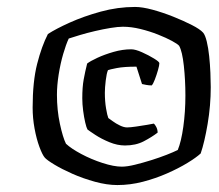

<svg xmlns="http://www.w3.org/2000/svg" viewBox="-20 -752 630 553"><path d="M318 -219Q288 -219 253.5 -228.5Q219 -238 188.5 -251.5Q158 -265 136.5 -278Q115 -291 109 -298Q102 -306 93.5 -329Q85 -352 79.5 -382Q74 -412 74 -442Q74 -517 87 -568Q100 -619 118 -654Q141 -669 181 -687Q221 -705 270 -718.5Q319 -732 369 -732Q390 -732 419.5 -724Q449 -716 479 -704Q509 -692 532.5 -680Q556 -668 565 -658Q571 -651 575.5 -632.5Q580 -614 582.5 -590Q585 -566 586 -542Q587 -518 587 -501Q587 -448 578 -395Q569 -342 558 -310Q545 -298 519.5 -282.5Q494 -267 461 -252.5Q428 -238 391.5 -228.5Q355 -219 318 -219ZM340 -333Q318 -333 295 -342.5Q272 -352 254.5 -363.5Q237 -375 232 -379Q229 -384 225.5 -399Q222 -414 219.5 -433Q217 -452 217 -469Q217 -501 221 -523Q225 -545 231 -569Q240 -576 260.5 -585.5Q281 -595 307 -602.5Q333 -610 358 -610Q370 -610 389 -601.5Q408 -593 423.5 -583.5Q439 -574 439 -570Q439 -564 435 -550Q431 -536 426 -523Q421 -510 417 -506Q409 -506 401 -507.5Q393 -509 389 -510L373 -560Q337 -560 316.5 -556Q296 -552 291 -550Q287 -541 284.5 -520Q282 -499 282 -485Q282 -460 285.5 -439.5Q289 -419 292 -412Q295 -410 304.5 -403Q314 -396 325.5 -390.5Q337 -385 346 -385Q355 -385 372 -387.5Q389 -390 404 -392.5Q419 -395 423 -396Q426 -394 430 -386.5Q434 -379 434 -370Q417 -357 394 -345Q371 -333 340 -333ZM331 -272Q346 -272 368.5 -277.5Q391 -283 415 -290.5Q439 -298 459.5 -306Q480 -314 492 -320Q502 -344 508 -387Q514 -430 514 -477Q514 -521 509.5 -562.5Q505 -604 496 -620Q492 -625 475.5 -634Q459 -643 435 -652.5Q411 -662 384.5 -668.5Q358 -675 334 -675Q320 -675 298.5 -671.5Q277 -668 253.5 -662.5Q230 -657 210 -651Q190 -645 178 -641Q170 -624 162 -596.5Q154 -569 149 -537.5Q144 -506 144 -479Q144 -435 152.5 -395.5Q161 -356 170 -338Q185 -324 214 -308.5Q243 -293 275.5 -282.5Q308 -272 331 -272Z"/></svg>

Font: Texturina Medium 12pt
Style: Bold Italic
Weight: 700
Italic angle: -11°
Version: Version 1.002